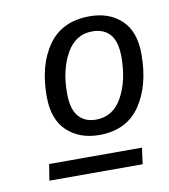

<svg xmlns="http://www.w3.org/2000/svg" viewBox="-57 -730 451 513"><g transform="rotate(-10 169.0 -474.0)"><path d="M219 -681Q272 -681 305 -650Q338 -619 338 -557Q338 -472 301 -418Q264 -364 190 -364Q137 -364 103 -395.5Q69 -427 69 -490Q69 -575 106.5 -628Q144 -681 219 -681ZM219 -640Q173 -640 148.5 -596Q124 -552 124 -489Q124 -446 141 -426Q158 -406 188 -406Q235 -406 259.5 -450.5Q284 -495 284 -559Q284 -601 267 -620.5Q250 -640 219 -640ZM37 -267 44 -311H296L290 -267Z"/></g></svg>

Font: Georama
Style: Italic
Weight: 400
Italic angle: -9°
Designer: Jean-Baptiste Levee
Foundry: Production Type
Version: Version 1.000